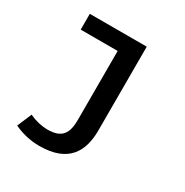

<svg xmlns="http://www.w3.org/2000/svg" viewBox="-161 -621 922 958"><g transform="rotate(30 299.5 -142.5)"><path d="M84 -400H297V-3C297 74 273 115 189 115C157 115 121 107 84 90L49 173C89 192 138 206 195 206C363 206 412 111 412 -9V-491H84Z"/></g></svg>

Font: Source Code Pro Semibold
Style: Regular
Weight: 600
Monospace: yes
Designer: Paul D. Hunt
Foundry: Adobe Systems Incorporated
Version: Version 1.017;PS 1.000;hotconv 1.0.70;makeotf.lib2.5.5900